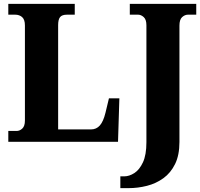

<svg xmlns="http://www.w3.org/2000/svg" viewBox="-20 -734 1036 994"><path d="M603 240V179H623Q649 179 675.5 162Q702 145 720 106.5Q738 68 738 2V-603Q738 -633 724 -645.5Q710 -658 695 -658H652V-714H996V-658H953Q937 -658 923 -645.5Q909 -633 909 -601V1Q909 69 886.5 115Q864 161 826 188.5Q788 216 741 228Q694 240 645 240ZM23 0V-56H66Q82 -56 95.5 -68.5Q109 -81 109 -110V-602Q109 -633 94.5 -645.5Q80 -658 59 -658H23V-714H367V-658H327Q301 -658 291 -645.5Q281 -633 281 -604V-64H451Q479 -64 497 -84.5Q515 -105 526 -150L544 -225H598L591 0Z"/></svg>

Font: Noto Serif SemiCondensed ExtraBold
Style: Regular
Weight: 800
Width: 4
Designer: Monotype Design Team
Foundry: Monotype Imaging Inc.
Version: Version 2.015